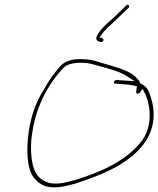

<svg xmlns="http://www.w3.org/2000/svg" viewBox="-20 -808 669 811"><path d="M101 -250C91 -176 93 -97 122 -59C140 -36 162 -19 199 -17C236 -15 266 -24 300 -33C363 -54 420 -75 476 -106C534 -140 592 -186 617 -255C635 -303 630 -353 620 -387C610 -419 606 -435 585 -449L572 -456C571 -463 567 -468 558 -477C536 -506 480 -522 431 -536L377 -552C359 -557 335 -559 307 -558C276 -556 254 -547 239 -533C212 -505 184 -465 163 -425H162C131 -373 111 -319 101 -250ZM117 -251C132 -360 188 -460 249 -522C275 -549 343 -545 370 -537C418 -523 475 -512 515 -487L549 -465L472 -470H471C469 -470 463 -467 462 -464C460 -456 462 -455 466 -455L503 -452C525 -451 542 -448 559 -443L557 -435C555 -425 555 -415 557 -413C559 -411 569 -413 572 -418L582 -433L589 -420C614 -374 632 -275 572 -204C504 -123 399 -79 298 -48C258 -36 205 -22 167 -44C139 -57 124 -85 117 -118C110 -154 108 -204 117 -251ZM389 -638C392 -634 412 -625 416 -635C418 -641 417 -645 410 -647L400 -650L408 -661C421 -678 433 -691 452 -707C466 -720 481 -735 498 -751L523 -775C529 -781 522 -794 513 -785L489 -761C474 -746 458 -732 444 -719C416 -696 377 -654 389 -638Z"/></svg>

Font: Stray Cat
Style: ExLtObl
Weight: 200
Version: Version 1.0